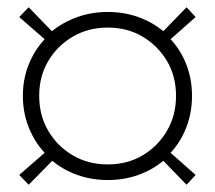

<svg xmlns="http://www.w3.org/2000/svg" viewBox="-20 -558 593 529"><path d="M277 -62Q232 -62 193 -76Q154 -90 124 -115L59 -49L33 -76L103 -137Q75 -167 59 -207.5Q43 -248 43 -294Q43 -340 59 -380Q75 -420 103 -450L33 -511L59 -538L123 -472Q154 -497 193 -511Q232 -525 277 -525Q322 -525 361 -511Q400 -497 430 -472L494 -538L519 -511L450 -450Q478 -420 493.5 -380Q509 -340 509 -294Q509 -248 493.5 -207.5Q478 -167 450 -137L519 -76L494 -49L430 -115Q400 -90 361 -76Q322 -62 277 -62ZM88 -294Q88 -240 113 -197.5Q138 -155 180.5 -130Q223 -105 277 -105Q331 -105 373 -130Q415 -155 440 -197.5Q465 -240 465 -294Q465 -348 440 -390Q415 -432 373 -457Q331 -482 277 -482Q223 -482 180.5 -457Q138 -432 113 -390Q88 -348 88 -294Z"/></svg>

Font: Rokkitt Light
Style: Regular
Weight: 300
Version: Version 3.103